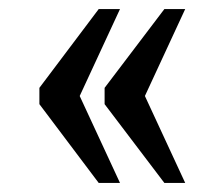

<svg xmlns="http://www.w3.org/2000/svg" viewBox="-20 -482 495 424"><path d="M343 -78H389L300 -270L389 -462H343L211 -288V-252ZM198 -78H245L156 -270L245 -462H198L67 -288V-252Z"/></svg>

Font: Noto Serif Sinhala Condensed Medium
Style: Regular
Weight: 500
Width: 3
Designer: Jelle Bosma - Monotype Design Team
Foundry: Monotype Imaging Inc.
Version: Version 2.007